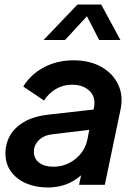

<svg xmlns="http://www.w3.org/2000/svg" viewBox="-20 -818 579 850"><path d="M191 12Q139 12 96.5 -6Q54 -24 29 -58Q4 -92 4 -141Q4 -180 23 -215.5Q42 -251 84.5 -277Q127 -303 198 -311L394 -333L396 -342Q405 -388 376.5 -415.5Q348 -443 299 -443Q260 -443 227.5 -424Q195 -405 175 -373L83 -435Q116 -489 174.5 -520Q233 -551 305 -551Q377 -551 428.5 -522Q480 -493 503.5 -443Q527 -393 513 -330L444 0H330L339 -42Q307 -14 270.5 -1Q234 12 191 12ZM130 -147Q130 -116 153 -98Q176 -80 216 -80Q271 -80 313.5 -114Q356 -148 367 -201L375 -243L215 -224Q175 -220 152.5 -198Q130 -176 130 -147ZM323 -798H428L513 -641H419L365 -746L268 -641H173Z"/></svg>

Font: Plus Jakarta Display Medium
Style: Italic
Weight: 500
Italic angle: -12°
Designer: Gumpita Rahayu
Foundry: Tokotype Studio
Version: Version 1.000